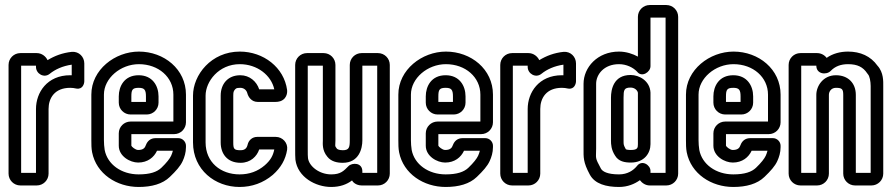

<svg xmlns="http://www.w3.org/2000/svg" viewBox="-20 -712 3547 763"><path d="M126 -501H61C35 -501 14 -480 14 -454V-22C14 4 35 25 61 25H126C152 25 173 4 173 -22V-279C173 -322 197 -363 259 -363C266 -363 276 -362 284 -360C309 -356 315 -380 315 -389V-460C315 -486 294 -508 266 -506C228 -502 197 -490 169 -473C162 -488 146 -501 126 -501ZM265 -413H259C167 -413 123 -344 123 -279V-25H64V-451H123V-446C123 -419 155 -400 178 -419C199 -436 229 -450 265 -455Z M452 -182V-133C452 -91 497 -66 529 -66C567 -66 592 -87 604 -113H667C665 -106 663 -99 660 -93C655 -82 642 -65 621 -45C604 -29 577 -19 531 -19C462 -19 407 -59 396 -116C394 -129 393 -142 393 -155V-336C393 -401 459 -457 532 -457C610 -457 669 -405 669 -336V-229H499C473 -229 452 -208 452 -182ZM719 -226V-336C719 -437 632 -507 532 -507C437 -507 343 -435 343 -336V-155C343 -140 343 -122 346 -107C363 -21 444 31 531 31C583 31 626 19 655 -9C679 -32 697 -52 706 -72C713 -87 719 -106 719 -127V-133C719 -149 705 -163 689 -163H598C579 -163 566 -152 560 -136C556 -124 549 -116 529 -116C518 -116 503 -129 502 -133V-179H672C698 -179 719 -200 719 -226ZM499 -257H563C589 -257 610 -278 610 -304V-329C610 -371 586 -413 531 -413C474 -413 452 -369 452 -329V-304C452 -278 473 -257 499 -257ZM531 -363C554 -363 560 -355 560 -329V-307H502V-329C502 -355 506 -363 531 -363Z M857 -332V-146C857 -102 882 -65 936 -65C976 -65 1001 -91 1010 -118H1070C1065 -93 1055 -75 1032 -55C1004 -31 971 -19 932 -19C857 -19 797 -67 797 -146V-332C797 -388 849 -457 933 -457C1002 -457 1058 -413 1070 -357H1010C1000 -388 972 -413 935 -413C885 -413 857 -378 857 -332ZM932 31C981 31 1026 15 1064 -17C1097 -46 1115 -79 1121 -117C1125 -144 1103 -168 1076 -168H1002C983 -168 968 -155 964 -137C961 -124 954 -115 936 -115C910 -115 907 -120 907 -146V-332C907 -346 909 -349 910 -351C916 -360 918 -363 935 -363C949 -363 960 -354 963 -341C967 -326 980 -307 1004 -307H1075C1086 -307 1101 -309 1112 -322C1120 -332 1122 -344 1121 -354C1109 -444 1027 -507 933 -507C819 -507 747 -414 747 -332V-146C747 -37 835 31 932 31Z M1420 -31C1420 -67 1379 -66 1365 -52C1346 -33 1334 -19 1296 -19C1250 -19 1209 -50 1204 -83C1203 -90 1203 -101 1203 -118V-451H1263V-154C1263 -143 1259 -115 1281 -89C1296 -70 1320 -65 1342 -65C1407 -65 1420 -122 1420 -154V-451H1479V-25H1420ZM1529 -22V-454C1529 -480 1508 -501 1482 -501H1417C1391 -501 1370 -480 1370 -454V-154C1370 -126 1367 -115 1342 -115C1326 -115 1320 -120 1319 -121C1309 -133 1313 -133 1313 -154V-454C1313 -480 1292 -501 1266 -501H1200C1174 -501 1153 -480 1153 -454V-118C1153 -101 1153 -89 1154 -77C1163 -8 1234 31 1296 31C1331 31 1358 21 1379 5C1379 5 1382 10 1384 12C1392 20 1404 25 1417 25H1482C1508 25 1529 4 1529 -22Z M1672 -182V-133C1672 -91 1717 -66 1749 -66C1787 -66 1812 -87 1824 -113H1887C1885 -106 1883 -99 1880 -93C1875 -82 1862 -65 1841 -45C1824 -29 1797 -19 1751 -19C1682 -19 1627 -59 1616 -116C1614 -129 1613 -142 1613 -155V-336C1613 -401 1679 -457 1752 -457C1830 -457 1889 -405 1889 -336V-229H1719C1693 -229 1672 -208 1672 -182ZM1939 -226V-336C1939 -437 1852 -507 1752 -507C1657 -507 1563 -435 1563 -336V-155C1563 -140 1563 -122 1566 -107C1583 -21 1664 31 1751 31C1803 31 1846 19 1875 -9C1899 -32 1917 -52 1926 -72C1933 -87 1939 -106 1939 -127V-133C1939 -149 1925 -163 1909 -163H1818C1799 -163 1786 -152 1780 -136C1776 -124 1769 -116 1749 -116C1738 -116 1723 -129 1722 -133V-179H1892C1918 -179 1939 -200 1939 -226ZM1719 -257H1783C1809 -257 1830 -278 1830 -304V-329C1830 -371 1806 -413 1751 -413C1694 -413 1672 -369 1672 -329V-304C1672 -278 1693 -257 1719 -257ZM1751 -363C1774 -363 1780 -355 1780 -329V-307H1722V-329C1722 -355 1726 -363 1751 -363Z M2080 -501H2015C1989 -501 1968 -480 1968 -454V-22C1968 4 1989 25 2015 25H2080C2106 25 2127 4 2127 -22V-279C2127 -322 2151 -363 2213 -363C2220 -363 2230 -362 2238 -360C2263 -356 2269 -380 2269 -389V-460C2269 -486 2248 -508 2220 -506C2182 -502 2151 -490 2123 -473C2116 -488 2100 -501 2080 -501ZM2219 -413H2213C2121 -413 2077 -344 2077 -279V-25H2018V-451H2077V-446C2077 -419 2109 -400 2132 -419C2153 -436 2183 -450 2219 -455Z M2440 -457C2469 -457 2496 -444 2512 -427C2530 -403 2565 -425 2565 -449V-642H2625V-25H2565V-33C2565 -56 2531 -79 2511 -52C2497 -35 2474 -19 2440 -19C2393 -19 2374 -31 2368 -42C2343 -88 2349 -81 2349 -122V-379C2349 -416 2380 -457 2440 -457ZM2562 25H2628C2654 25 2675 4 2675 -22V-645C2675 -671 2654 -692 2628 -692H2562C2536 -692 2515 -671 2515 -645V-487C2495 -498 2468 -507 2440 -507C2354 -507 2299 -444 2299 -379V-122C2299 -87 2297 -68 2324 -18C2344 19 2389 31 2440 31C2474 31 2502 19 2523 4C2531 15 2545 25 2562 25ZM2565 -344C2563 -390 2521 -414 2486 -414C2418 -414 2408 -356 2408 -324V-153C2408 -139 2409 -117 2424 -94C2438 -70 2463 -66 2487 -66C2540 -66 2565 -103 2565 -139ZM2515 -343V-139C2515 -125 2514 -116 2487 -116C2474 -116 2468 -118 2467 -119C2458 -136 2458 -136 2458 -153V-324C2458 -354 2460 -364 2486 -364C2503 -364 2514 -352 2515 -343Z M2815 -182V-133C2815 -91 2860 -66 2892 -66C2930 -66 2955 -87 2967 -113H3030C3028 -106 3026 -99 3023 -93C3018 -82 3005 -65 2984 -45C2967 -29 2940 -19 2894 -19C2825 -19 2770 -59 2759 -116C2757 -129 2756 -142 2756 -155V-336C2756 -401 2822 -457 2895 -457C2973 -457 3032 -405 3032 -336V-229H2862C2836 -229 2815 -208 2815 -182ZM3082 -226V-336C3082 -437 2995 -507 2895 -507C2800 -507 2706 -435 2706 -336V-155C2706 -140 2706 -122 2709 -107C2726 -21 2807 31 2894 31C2946 31 2989 19 3018 -9C3042 -32 3060 -52 3069 -72C3076 -87 3082 -106 3082 -127V-133C3082 -149 3068 -163 3052 -163H2961C2942 -163 2929 -152 2923 -136C2919 -124 2912 -116 2892 -116C2881 -116 2866 -129 2865 -133V-179H3035C3061 -179 3082 -200 3082 -226ZM2862 -257H2926C2952 -257 2973 -278 2973 -304V-329C2973 -371 2949 -413 2894 -413C2837 -413 2815 -369 2815 -329V-304C2815 -278 2836 -257 2862 -257ZM2894 -363C2917 -363 2923 -355 2923 -329V-307H2865V-329C2865 -355 2869 -363 2894 -363Z M3429 -417C3436 -410 3440 -388 3440 -370V-25H3381V-335C3381 -382 3350 -413 3302 -413C3251 -413 3224 -370 3224 -335V-25H3164V-451H3224C3224 -417 3264 -413 3281 -430C3298 -448 3321 -457 3350 -457C3388 -457 3410 -445 3426 -421C3427 -420 3428 -418 3429 -417ZM3227 -501H3161C3135 -501 3114 -480 3114 -454V-22C3114 4 3135 25 3161 25H3227C3253 25 3274 4 3274 -22V-335C3274 -348 3283 -363 3302 -363C3326 -363 3331 -358 3331 -335V-22C3331 4 3352 25 3378 25H3443C3469 25 3490 4 3490 -22V-370C3490 -387 3492 -424 3467 -451C3440 -489 3399 -507 3350 -507C3319 -507 3289 -499 3265 -482C3257 -493 3243 -501 3227 -501Z"/></svg>

Font: DIN Rundschrift
Style: MittelKont
Weight: 400
Version: Version 1.027